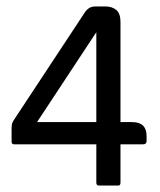

<svg xmlns="http://www.w3.org/2000/svg" viewBox="-20 -576 498 596"><path d="M279 -128H24Q16 -128 16 -136V-177Q16 -187 17.5 -192.5Q19 -198 26 -208L243 -537Q248 -545 256 -550.5Q264 -556 277 -556H307Q328 -556 341 -545Q354 -534 354 -508V-197H390Q435 -197 435 -154V-138Q435 -128 424 -128H354V-9Q354 0 347 0H287Q279 0 279 -9ZM95 -197H279V-476Z"/></svg>

Font: Zain
Style: Regular
Weight: 400
Designer: Zain,Boutros
Foundry: Mobile Telecommunications Company (Zain), 2024
Version: Version 1.51; ttfautohint (v1.8.4)